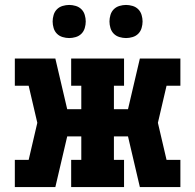

<svg xmlns="http://www.w3.org/2000/svg" viewBox="-20 -757 790 777"><path d="M204 0H40V-110H96L131 -260L96 -410H40V-520H204L252 -315H309V-410H268V-520H482V-410H441V-315H498L546 -520H710V-410H654L619 -260L654 -110H710V0H546L498 -205H441V-110H482V0H268V-110H309V-205H252ZM490 -603Q477 -603 463.5 -607Q450 -611 440.5 -620.5Q431 -630 427 -643.5Q423 -657 423 -670Q423 -683 427 -696.5Q431 -710 440.5 -719.5Q450 -729 463.5 -733Q477 -737 490 -737Q503 -737 516.5 -733Q530 -729 539.5 -719.5Q549 -710 553 -696.5Q557 -683 557 -670Q557 -657 553 -643.5Q549 -630 539.5 -620.5Q530 -611 516.5 -607Q503 -603 490 -603ZM260 -603Q247 -603 233.5 -607Q220 -611 210.5 -620.5Q201 -630 197 -643.5Q193 -657 193 -670Q193 -683 197 -696.5Q201 -710 210.5 -719.5Q220 -729 233.5 -733Q247 -737 260 -737Q273 -737 286.5 -733Q300 -729 309.5 -719.5Q319 -710 323 -696.5Q327 -683 327 -670Q327 -657 323 -643.5Q319 -630 309.5 -620.5Q300 -611 286.5 -607Q273 -603 260 -603Z"/></svg>

Font: Iosevka Etoile Extrabold
Style: Regular
Weight: 800
Designer: Belleve Invis
Foundry: Belleve Invis
Version: Version 22.1.2; ttfautohint (v1.8.4)